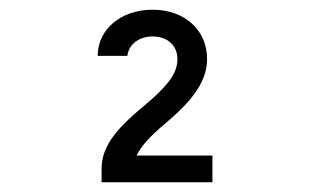

<svg xmlns="http://www.w3.org/2000/svg" viewBox="-20 -900 640 395"><path d="M189 -525H417V-580H261C270 -599 288 -619 320 -646C381 -697 406 -736 406 -779C406 -838 360 -880 294 -880C228 -880 181 -839 181 -785H242C245 -809 266 -825 294 -825C324 -825 345 -807 345 -778C345 -749 325 -723 276 -682C213 -630 189 -595 189 -552Z"/></svg>

Font: CommitMonoNiceRocks
Style: Regular
Weight: 400
Monospace: yes
Designer: Eigil Nikolajsen
Foundry: Eigil Nikolajsen
Version: Version 1.143